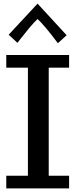

<svg xmlns="http://www.w3.org/2000/svg" viewBox="-20 -1038 415 1058"><path d="M14.6 0ZM187 -933.1Q169.9 -918 142.3 -885Q114.7 -852.1 95.2 -826.7L76.2 -801.8L27.8 -846.7L187 -1018.1L347.2 -843.8L298.8 -799.8Q225.1 -898.9 187 -933.1ZM248.5 -69.8H360.8V0H14.6V-69.8H133.8V-665H14.6V-734.9H360.8V-665H248.5Z"/></svg>

Font: Trocchi
Style: Regular
Weight: 400
Designer: vernon adams
Version: Version 1.0; ttfautohint (v0.8) -l 6 -r 50 -G 100